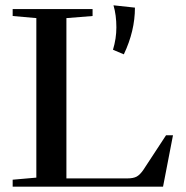

<svg xmlns="http://www.w3.org/2000/svg" viewBox="-20 -697 695 717"><path d="M401.9 -511.2Q414.6 -553.2 414.6 -594.7Q414.6 -640.6 403.8 -677.2L483.9 -668.5Q483.9 -581.1 442.4 -494.1ZM27.3 0V-25.9L115.7 -33.7V-629.4L27.3 -637.2V-663.1H325.7V-637.2L228 -629.4V-30.8H455.6Q478 -30.8 490.5 -37.6Q502.9 -44.4 515.6 -63L600.1 -191.9H626L588.9 0Z"/></svg>

Font: Elstob Medium
Style: Regular
Weight: 500
Designer: Peter S. Baker
Version: Version 1.015